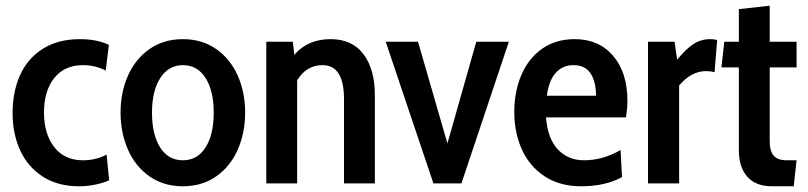

<svg xmlns="http://www.w3.org/2000/svg" viewBox="-20 -642 2828 672"><path d="M24 -246Q24 -320 50 -378.5Q76 -437 129.5 -471Q183 -505 260 -505Q319 -505 361 -485L350 -395Q314 -414 270 -414Q206 -414 170 -369Q134 -324 134 -248Q134 -173 170 -127Q206 -81 270 -81Q316 -81 353 -101L362 -11Q343 -2 314.5 4Q286 10 257 10Q182 10 129.5 -24Q77 -58 50.5 -116Q24 -174 24 -246Z M402 -248Q402 -319 428 -377.5Q454 -436 503.5 -470.5Q553 -505 620 -505Q687 -505 736.5 -470.5Q786 -436 812 -377.5Q838 -319 838 -248Q838 -177 812 -118Q786 -59 736.5 -24.5Q687 10 620 10Q553 10 503.5 -24.5Q454 -59 428 -118Q402 -177 402 -248ZM728 -248Q728 -324 699.5 -369Q671 -414 620 -414Q570 -414 541 -369Q512 -324 512 -248Q512 -171 540.5 -126Q569 -81 620 -81Q671 -81 699.5 -126Q728 -171 728 -248Z M1292 -309V0H1184V-295Q1184 -354 1165.5 -384Q1147 -414 1108 -414Q1053 -414 1020 -361V0H912V-496H1005L1010 -450Q1057 -505 1137 -505Q1213 -505 1252.5 -452Q1292 -399 1292 -309Z M1330 -496H1443L1546 -140L1647 -496H1761L1595 0H1497Z M1780 -250Q1780 -322 1805 -380Q1830 -438 1877.5 -471.5Q1925 -505 1992 -505Q2076 -505 2126 -446.5Q2176 -388 2176 -289Q2176 -264 2171 -231H1891Q1897 -156 1933 -118.5Q1969 -81 2024 -81Q2090 -81 2152 -117L2157 -22Q2098 10 2014 10Q1939 10 1886 -25Q1833 -60 1806.5 -119Q1780 -178 1780 -250ZM2066 -307Q2066 -356 2047 -385Q2028 -414 1987 -414Q1949 -414 1925 -387Q1901 -360 1894 -307Z M2248 -496H2341L2350 -433Q2380 -470 2406.5 -487.5Q2433 -505 2466 -505Q2479 -505 2490 -502L2481 -389Q2469 -393 2450 -393Q2400 -393 2357 -343V0H2248Z M2566 -116V-406H2505L2515 -496H2566V-610L2674 -622V-496H2768V-406H2674V-148Q2674 -113 2688 -97Q2702 -81 2734 -81H2768L2758 10H2682Q2625 10 2595.5 -23.5Q2566 -57 2566 -116Z"/></svg>

Font: Cabin Condensed SemiBold
Style: Regular
Weight: 600
Width: 3
Designer: Pablo Impallari
Foundry: Pablo Impallari. http://www.impallari.com Igino Marini. http://www.ikern.com
Version: Version 2.200